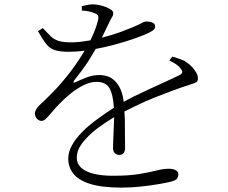

<svg xmlns="http://www.w3.org/2000/svg" viewBox="-20 -805 1040 875"><path d="M175 -677 153 -663Q175 -624 191 -604Q207 -584 230 -576.5Q253 -569 295 -569Q328 -569 366 -574Q359 -563 352 -552Q324 -507 291 -465Q258 -423 224 -388Q189 -352 164 -329.5Q139 -307 139 -287Q140 -272 149 -263Q158 -254 170 -254Q180 -254 192.5 -267Q205 -280 220.5 -298.5Q236 -317 253 -334Q275 -357 303 -379.5Q331 -402 361.5 -417Q392 -432 420 -432Q462 -432 479 -403Q495 -376 499 -314Q462 -290 429 -266Q387 -236 356 -205Q325 -174 308 -143Q291 -112 291 -82Q291 -44 314 -14Q337 16 390.5 33Q444 50 535 50Q578 50 624 45Q670 40 707 33.5Q744 27 758 23Q782 17 787.5 8Q793 -1 793 -9Q793 -17 789 -22.5Q785 -28 775 -32Q765 -36 749 -36Q725 -36 693.5 -28Q662 -20 615 -12Q568 -4 494 -4Q447 -4 409.5 -12.5Q372 -21 351 -39.5Q330 -58 330 -87Q330 -120 354.5 -152.5Q379 -185 421 -218Q457 -245 500 -271Q500 -255 499 -238Q498 -203 496.5 -175Q495 -147 495 -133Q495 -114 504 -106.5Q513 -99 524 -99Q537 -99 543.5 -107.5Q550 -116 550 -132Q550 -151 549.5 -186Q549 -221 549 -260Q548 -280 547 -297Q570 -309 596 -321Q638 -342 682 -359.5Q726 -377 766.5 -392Q807 -407 839 -417Q858 -423 867 -426.5Q876 -430 879 -435Q882 -440 882 -448Q882 -461 874.5 -474Q867 -487 856 -499Q845 -511 833 -519Q822 -528 806 -534Q790 -540 765 -547L752 -529Q767 -522 780.5 -513.5Q794 -505 801 -495Q812 -483 810.5 -475.5Q809 -468 797 -462Q770 -449 736 -433.5Q702 -418 664 -400.5Q626 -383 589 -365Q565 -353 544 -341Q537 -396 512 -427Q483 -463 433 -463Q403 -463 374.5 -452Q346 -441 323 -430Q318 -427 316 -429.5Q314 -432 317 -437Q357 -487 383 -527Q400 -554 416 -582Q459 -590 500 -601Q552 -615 595 -630Q638 -645 661 -657Q673 -663 680 -669Q687 -675 687 -684Q687 -697 675 -702Q663 -707 649 -707Q637 -707 626.5 -700.5Q616 -694 583 -680Q559 -670 526 -658Q493 -646 454 -636Q449 -634 444 -633Q451 -646 457 -660Q469 -686 477 -701Q485 -719 490.5 -727Q496 -735 496 -745Q496 -754 486.5 -760.5Q477 -767 462 -773Q447 -779 431.5 -782Q416 -785 406 -785Q395 -786 381 -783Q367 -780 353 -777V-757Q370 -756 385 -753Q400 -750 408 -746Q423 -741 426.5 -734.5Q430 -728 427 -714Q419 -680 400 -638Q396 -630 392 -621Q384 -620 377 -619Q338 -612 305 -612Q268 -612 247 -618.5Q226 -625 211 -640Q196 -655 175 -677Z"/></svg>

Font: Early Summer Mincho Light
Style: Regular
Weight: 300
Designer: GuiWonder
Version: Version 1.002